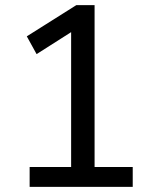

<svg xmlns="http://www.w3.org/2000/svg" viewBox="-20 -725 589 745"><path d="M95 0V-77H256V-630L298 -627L122 -515L84 -584L276 -705H347V-77H495V0Z"/></svg>

Font: Nunito Sans 10pt SemiCondensed Medium
Style: Regular
Weight: 500
Width: 4
Designer: Vernon Adams
Foundry: Vernon Adams
Version: Version 3.101;gftools[0.9.27]